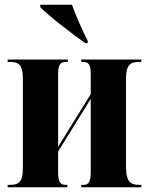

<svg xmlns="http://www.w3.org/2000/svg" viewBox="-20 -786 625 806"><path d="M338 -605H348V-615C325 -658 299 -721 282 -766H149V-756C182 -721 282 -644 338 -605ZM12 0H263V-10H256C233 -10 224 -21 224 -65V-150L361 -371V-69C361 -25 354 -10 331 -10H321V0H573V-10H563C528 -10 509 -25 509 -83V-456C509 -514 528 -526 563 -526H573V-536H321V-526H330C353 -526 361 -512 361 -476V-391L224 -170V-474C224 -516 234 -526 258 -526H265V-536H12V-526H22C57 -526 76 -515 76 -457V-79C76 -21 57 -10 22 -10H12Z"/></svg>

Font: Noto Serif Display ExtraCondensed ExtraBold
Style: Regular
Weight: 800
Width: 2
Designer: Monotype Design Team
Foundry: Monotype Imaging Inc.
Version: Version 2.009